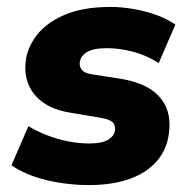

<svg xmlns="http://www.w3.org/2000/svg" viewBox="-20 -523 554 554"><path d="M238 11Q173 11 113.5 -3.5Q54 -18 13 -46L62 -159Q87 -144 116.5 -132.5Q146 -121 177.5 -115Q209 -109 237 -109Q276 -109 294 -121Q312 -133 312 -151Q312 -165 303 -172Q294 -179 271 -183L182 -198Q120 -208 86.5 -242.5Q53 -277 53 -328Q53 -374 80.5 -414Q108 -454 162.5 -478.5Q217 -503 299 -503Q329 -503 362.5 -497.5Q396 -492 428 -481Q460 -470 486 -452L438 -341Q404 -363 365 -373.5Q326 -384 289 -384Q248 -384 229 -371.5Q210 -359 210 -339Q210 -328 217.5 -320Q225 -312 243 -309L332 -295Q401 -283 435 -249Q469 -215 469 -164Q469 -107 440.5 -68Q412 -29 360 -9Q308 11 238 11Z"/></svg>

Font: Nunito Sans 12pt Black
Style: Italic
Weight: 900
Italic angle: -9°
Designer: Vernon Adams
Foundry: Vernon Adams
Version: Version 3.101;gftools[0.9.27]